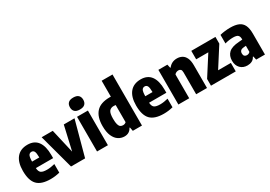

<svg xmlns="http://www.w3.org/2000/svg" viewBox="18 -1714 3698 2631"><g transform="rotate(-30 1867.5 -399.0)"><path d="M299 10.5Q153.5 10.5 88.5 -57Q23.5 -124.5 23.5 -277Q23.5 -412.5 83.5 -485Q143.5 -557.5 256 -557.5Q362.5 -557.5 416.5 -484.5Q470.5 -411.5 470.5 -271.5V-222H197Q200 -167.5 226.8 -146.8Q253.5 -126 321 -126Q350.5 -126 381.2 -130.8Q412 -135.5 444 -143.5V-7.5Q404.5 2 370.2 6.2Q336 10.5 299 10.5ZM255.5 -446Q227 -446 212.2 -422.2Q197.5 -398.5 196.5 -325H311Q310.5 -398.5 296.8 -422.2Q283 -446 255.5 -446Z M625.5 0 477 -548.5H653L740.5 -169L827.5 -548.5H997L848 0Z M1037 0V-548.5H1209V0ZM1123 -615Q1068.5 -615 1043 -640Q1017.5 -665 1017.5 -709.5Q1017.5 -753.5 1043 -778.5Q1068.5 -803.5 1123 -803.5Q1177.5 -803.5 1203 -778.5Q1228.5 -753.5 1228.5 -709.5Q1228.5 -665 1203 -640Q1177.5 -615 1123 -615Z M1468.5 10.5Q1418 10.5 1374 -17.5Q1330 -45.5 1303 -106Q1276 -166.5 1276 -263.5Q1276 -406 1343.5 -481.2Q1411 -556.5 1559.5 -556.5Q1567 -556.5 1576.5 -556V-808H1748V0H1603L1591.5 -59H1584Q1568.5 -27 1539.5 -8.2Q1510.5 10.5 1468.5 10.5ZM1526.5 -133Q1557.5 -133 1576.5 -152.5V-423.5Q1558.5 -426 1545.5 -426Q1499 -426 1475 -395.2Q1451 -364.5 1451 -278.5Q1451 -218.5 1460.5 -187Q1470 -155.5 1487 -144.2Q1504 -133 1526.5 -133Z M2090.5 10.5Q1945 10.5 1880 -57Q1815 -124.5 1815 -277Q1815 -412.5 1875 -485Q1935 -557.5 2047.5 -557.5Q2154 -557.5 2208 -484.5Q2262 -411.5 2262 -271.5V-222H1988.5Q1991.5 -167.5 2018.2 -146.8Q2045 -126 2112.5 -126Q2142 -126 2172.8 -130.8Q2203.5 -135.5 2235.5 -143.5V-7.5Q2196 2 2161.8 6.2Q2127.5 10.5 2090.5 10.5ZM2047 -446Q2018.5 -446 2003.8 -422.2Q1989 -398.5 1988 -325H2102.5Q2102 -398.5 2088.2 -422.2Q2074.5 -446 2047 -446Z M2324 0V-548.5H2466.5L2479 -492H2486Q2536 -557.5 2620.5 -557.5Q2664.5 -557.5 2700 -538.2Q2735.5 -519 2756.2 -475.2Q2777 -431.5 2777 -358.5V0H2605.5V-345.5Q2605.5 -380 2592 -392.8Q2578.5 -405.5 2557 -405.5Q2540 -405.5 2523 -398Q2506 -390.5 2495.5 -376V0Z M2840 0V-106.5L3037 -414.5H2845V-548.5H3227V-442.5L3030 -134H3232V0Z M3415 10.5Q3346 10.5 3303 -33Q3260 -76.5 3260 -150.5Q3260 -230.5 3308.8 -275.8Q3357.5 -321 3470.5 -328.5L3527.5 -333V-338.5Q3527.5 -384.5 3506.5 -402.8Q3485.5 -421 3429.5 -421Q3400.5 -421 3366.5 -416.2Q3332.5 -411.5 3301 -402V-538Q3337 -547.5 3380.5 -552.5Q3424 -557.5 3463.5 -557.5Q3543.5 -557.5 3594.5 -535.8Q3645.5 -514 3669.8 -464.2Q3694 -414.5 3694 -330.5V0H3555L3542.5 -56.5H3535Q3516.5 -20 3485.2 -4.8Q3454 10.5 3415 10.5ZM3426.5 -170Q3426.5 -142.5 3440.2 -129Q3454 -115.5 3476.5 -115.5Q3489 -115.5 3502.5 -120.2Q3516 -125 3527.5 -138V-234.5L3491.5 -231.5Q3426.5 -227 3426.5 -170Z"/></g></svg>

Font: Encode Sans Condensed Condensed ExtraBold
Style: Regular
Weight: 800
Width: 3
Designer: Multiple Designers
Foundry: Impallari Type
Version: Version 3.000; ttfautohint (v1.8.3) -l 8 -r 50 -G 200 -x 14 